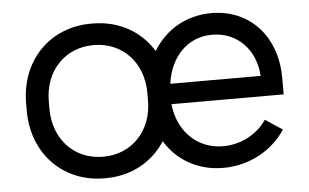

<svg xmlns="http://www.w3.org/2000/svg" viewBox="-43 -589 1059 658"><g transform="rotate(-5 486.5 -260.0)"><path d="M700 6C786 6 866 -34 915 -107L856 -146C827 -102 771 -68 706 -68C617 -68 551 -134 542 -227H928V-283C928 -427 837 -526 705 -526C618 -526 546 -483 504 -413C462 -483 387 -526 296 -526H291C149 -526 46 -420 46 -273V-247C46 -100 149 6 291 6H296C385 6 458 -36 501 -103C542 -36 613 6 700 6ZM293 -68C195 -68 124 -142 124 -247V-273C124 -378 195 -452 293 -452H294C392 -452 463 -378 463 -273V-247C463 -142 392 -68 294 -68ZM544 -297C557 -390 617 -452 701 -452C787 -452 849 -389 855 -297Z"/></g></svg>

Font: Fixel Text Regular
Style: Regular
Weight: 400
Width: 4
Designer: AlfaBravo + MacPaw
Foundry: Kyrylo Tkachov, Marchela Mozhyna, Serhii Makarenko, Maria Weinstein, Zakhar Kryvoshyya
Version: Version 1.211